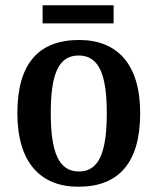

<svg xmlns="http://www.w3.org/2000/svg" viewBox="-20 -700 599 730"><path d="M142 -611H412V-680H142ZM278 10C432 10 513 -82 513 -270C513 -457 425 -548 281 -548C126 -548 46 -457 46 -270C46 -82 134 10 278 10ZM280 -48C202 -48 173 -124 173 -270C173 -415 201 -489 279 -489C357 -489 386 -415 386 -270C386 -124 358 -48 280 -48Z"/></svg>

Font: Noto Serif Devanagari SemiCondensed SemiBold
Style: Regular
Weight: 600
Width: 4
Designer: Universal Thirst, Indian Type Foundry and the Monotype Design Team
Foundry: Monotype Imaging Inc.
Version: Version 2.004